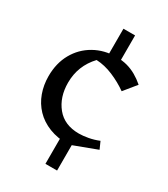

<svg xmlns="http://www.w3.org/2000/svg" viewBox="-180 -688 774 886"><g transform="rotate(30 207.5 -245.0)"><path d="M210 -454V-605H272V-454ZM210 115V-36H272V115ZM258 -15Q199 -15 154.5 -32.5Q110 -50 80 -81.5Q50 -113 35 -154.5Q20 -196 20 -243Q20 -312 49.5 -364.5Q79 -417 131 -446.5Q183 -476 248 -476Q279 -476 305 -469Q331 -462 354.5 -448.5Q378 -435 400 -416L347 -351Q309 -378 264 -397Q219 -416 175 -418Q144 -385 128.5 -346Q113 -307 113 -262Q113 -185 154.5 -134Q196 -83 273 -83Q295 -83 322.5 -88Q350 -93 377 -104L394 -66Z"/></g></svg>

Font: Eczar
Style: Regular
Weight: 400
Designer: Vaibhav Singh
Foundry: Rosetta Type Foundry
Version: Version 2.000